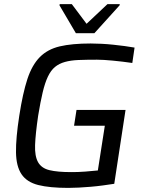

<svg xmlns="http://www.w3.org/2000/svg" viewBox="-20 -908 715 936"><path d="M57 0ZM491 -295H341L353 -372H592L537 -12Q511 -8 481.5 -4Q452 0 422.5 2.5Q393 5 364.5 6.5Q336 8 313 8Q222 8 166.5 -6Q111 -20 85 -58.5Q59 -97 58 -165.5Q57 -234 74 -344Q91 -454 113.5 -522.5Q136 -591 174 -629.5Q212 -668 271.5 -682Q331 -696 422 -696Q447 -696 475.5 -694.5Q504 -693 532.5 -690Q561 -687 587.5 -683.5Q614 -680 636 -676L625 -601Q577 -608 529.5 -612.5Q482 -617 453 -617Q402 -617 363.5 -615.5Q325 -614 296.5 -606Q268 -598 248 -581.5Q228 -565 213.5 -534.5Q199 -504 188 -457.5Q177 -411 166 -344Q153 -255 151 -201Q149 -147 165.5 -117.5Q182 -88 221 -78.5Q260 -69 327 -69Q342 -69 360 -69.5Q378 -70 395.5 -71.5Q413 -73 429 -74.5Q445 -76 457 -77ZM270 -746ZM350 -746 270 -882 271 -888H330L402 -792L504 -888H564L563 -882L440 -746Z"/></svg>

Font: Azeri Sans
Style: Italic
Weight: 400
Designer: Hector Gatti & Omnibus-Type (original fonts) / Cristiano Sobral (main changes and remastering)
Foundry: Omnibus-Type
Version: Version 0.07;August 21, 2020;FontCreator 13.0.0.2681 64-bit;